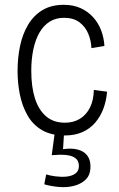

<svg xmlns="http://www.w3.org/2000/svg" viewBox="-20 -552 494 798"><path d="M250 11Q192 11 154 -11.5Q116 -34 94 -73Q72 -112 62.5 -159.5Q53 -207 53 -257Q53 -312 63.5 -361.5Q74 -411 97 -449.5Q120 -488 156.5 -510Q193 -532 245 -532Q285 -532 315.5 -518Q346 -504 367.5 -480Q389 -456 400.5 -425.5Q412 -395 414 -361L360 -352Q359 -382 347 -411.5Q335 -441 310 -459.5Q285 -478 246 -478Q212 -478 186.5 -462Q161 -446 144 -416.5Q127 -387 118.5 -346.5Q110 -306 110 -257Q110 -192 125 -144Q140 -96 171 -69Q202 -42 250 -42Q286 -42 312.5 -58.5Q339 -75 354 -105Q369 -135 370 -178L425 -171Q422 -133 409.5 -100Q397 -67 375.5 -42Q354 -17 322.5 -3Q291 11 250 11ZM164 214 172 173Q188 178 211 181Q234 184 256 182Q278 180 293 169.5Q308 159 308 137Q308 127 303.5 117.5Q299 108 286.5 101Q274 94 252 92Q230 90 195 93L209 -11H247L242 68Q277 63 302.5 69.5Q328 76 342 93.5Q356 111 356 140Q356 175 336.5 194Q317 213 287.5 220.5Q258 228 224.5 225Q191 222 164 214Z"/></svg>

Font: Bricolage Grotesque SemiCondensed ExtraLight
Style: Regular
Weight: 250
Width: 4
Designer: Mathieu Triay
Foundry: Atelier Triay
Version: Version 1.000;gftools[0.9.30]